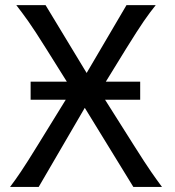

<svg xmlns="http://www.w3.org/2000/svg" viewBox="-20 -733 687 753"><path d="M242.2 -412.6 161.1 -542Q137.7 -579.6 120.8 -605.2Q104 -630.9 90.8 -649.7Q77.6 -668.5 66.7 -682.9Q55.7 -697.3 43.9 -712.9H158.7L319.8 -446.8L476.1 -712.9H590.8Q579.6 -698.7 568.6 -684.3Q557.6 -669.9 544.4 -650.6Q531.2 -631.3 514.4 -605.2Q497.6 -579.1 474.6 -542L395 -412.6H529.8V-341.8H392.1L504.4 -164.1Q528.3 -126 544.7 -101.1Q561 -76.2 573 -58.8Q585 -41.5 594.5 -28.3Q604 -15.1 615.2 0H502.9L312.5 -310.1L131.8 0H19.5Q31.2 -15.6 41 -29.3Q50.8 -43 62.5 -60.5Q74.2 -78.1 90.1 -103Q106 -127.9 129.4 -166L237.8 -341.8H100.1V-412.6Z"/></svg>

Font: Andika Compact
Style: Regular
Weight: 400
Designer: Victor Gaultney, Annie Olsen, Julie Remington, Don Collingsworth, Eric Hays, Becca Hirsbrunner
Foundry: SIL International
Version: Version 5.000 ; LnSpcTght